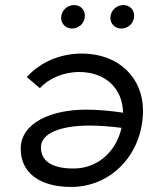

<svg xmlns="http://www.w3.org/2000/svg" viewBox="-20 -737 640 760"><path d="M304 -525C221 -525 141 -493 86 -432L138 -388C171 -425 230 -452 293 -452C400 -452 466 -384 467 -291C420 -298 370 -303 321 -303C185 -303 62 -252 62 -148C62 -53 137 3 262 3C420 3 546 -127 546 -300C546 -428 451 -525 304 -525ZM265 -624C292 -624 316 -645 316 -675C316 -698 299 -717 273 -717C246 -717 222 -695 222 -666C222 -643 240 -624 265 -624ZM460 -624C487 -624 511 -645 511 -675C511 -698 494 -717 468 -717C441 -717 417 -695 417 -666C417 -643 435 -624 460 -624ZM142 -154C142 -210 221 -240 335 -240C376 -240 420 -236 461 -231C440 -137 367 -70 271 -70C180 -70 142 -103 142 -154Z"/></svg>

Font: Fixel Display
Style: Italic
Weight: 400
Italic angle: -10°
Designer: AlfaBravo + MacPaw
Foundry: Kyrylo Tkachov, Marchela Mozhyna, Serhii Makarenko, Maria Weinstein, Zakhar Kryvoshyya
Version: Version 1.210;Glyphs 3.2 (3217)